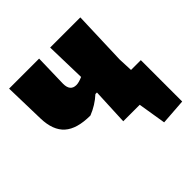

<svg xmlns="http://www.w3.org/2000/svg" viewBox="-163 -605 873 873"><g transform="rotate(-45 274.0 -168.5)"><path d="M280 0 288 -177H278Q241 -143 193 -124Q107 -124 66 -160.5Q25 -197 23 -275L18 -472H211L207 -314Q207 -267 246 -267Q262 -267 287 -278L282 -472H476L467 -210L470 -140H533V126L408 135L386 0Z"/></g></svg>

Font: Alegreya Sans SC Black
Style: Regular
Weight: 900
Designer: Juan Pablo del Peral
Foundry: Huerta Tipografica
Version: Version 2.007